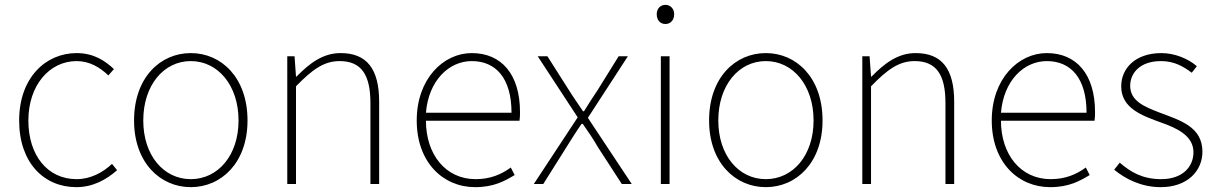

<svg xmlns="http://www.w3.org/2000/svg" viewBox="-20 -759 5020 792"><path d="M295 13C363 13 419 -18 463 -57L442 -83C405 -48 354 -20 296 -20C176 -20 97 -118 97 -262C97 -407 184 -507 296 -507C350 -507 392 -481 427 -448L450 -474C415 -507 368 -540 296 -540C169 -540 59 -439 59 -262C59 -88 161 13 295 13Z M767 13C893 13 1001 -88 1001 -262C1001 -439 893 -540 767 -540C641 -540 533 -439 533 -262C533 -88 641 13 767 13ZM767 -20C655 -20 571 -118 571 -262C571 -407 655 -507 767 -507C879 -507 964 -407 964 -262C964 -118 879 -20 767 -20Z M1165 0H1201V-403C1268 -472 1316 -507 1381 -507C1471 -507 1508 -450 1508 -334V0H1544V-339C1544 -475 1493 -540 1385 -540C1312 -540 1257 -498 1203 -443H1201L1195 -527H1165Z M1940 13C2018 13 2063 -13 2103 -37L2087 -68C2047 -39 2002 -20 1942 -20C1818 -20 1737 -122 1737 -261H2123C2125 -275 2125 -286 2125 -297C2125 -453 2048 -540 1926 -540C1809 -540 1699 -434 1699 -262C1699 -90 1807 13 1940 13ZM1737 -294C1748 -427 1832 -507 1926 -507C2025 -507 2090 -437 2090 -294Z M2182 0H2221L2316 -151C2337 -184 2357 -217 2379 -248H2384C2406 -217 2428 -184 2447 -151L2545 0H2586L2405 -273L2570 -527H2532L2445 -387C2425 -358 2408 -330 2389 -300H2385C2365 -330 2345 -358 2327 -387L2238 -527H2198L2363 -275Z M2706 0H2742V-527H2706ZM2725 -660C2745 -660 2761 -675 2761 -701C2761 -723 2745 -739 2725 -739C2704 -739 2689 -723 2689 -701C2689 -675 2704 -660 2725 -660Z M3139 13C3265 13 3373 -88 3373 -262C3373 -439 3265 -540 3139 -540C3013 -540 2905 -439 2905 -262C2905 -88 3013 13 3139 13ZM3139 -20C3027 -20 2943 -118 2943 -262C2943 -407 3027 -507 3139 -507C3251 -507 3336 -407 3336 -262C3336 -118 3251 -20 3139 -20Z M3537 0H3573V-403C3640 -472 3688 -507 3753 -507C3843 -507 3880 -450 3880 -334V0H3916V-339C3916 -475 3865 -540 3757 -540C3684 -540 3629 -498 3575 -443H3573L3567 -527H3537Z M4312 13C4390 13 4435 -13 4475 -37L4459 -68C4419 -39 4374 -20 4314 -20C4190 -20 4109 -122 4109 -261H4495C4497 -275 4497 -286 4497 -297C4497 -453 4420 -540 4298 -540C4181 -540 4071 -434 4071 -262C4071 -90 4179 13 4312 13ZM4109 -294C4120 -427 4204 -507 4298 -507C4397 -507 4462 -437 4462 -294Z M4768 13C4879 13 4940 -55 4940 -133C4940 -236 4849 -262 4765 -294C4702 -318 4642 -342 4642 -405C4642 -457 4682 -507 4769 -507C4824 -507 4861 -485 4896 -459L4917 -486C4880 -518 4824 -540 4771 -540C4662 -540 4605 -476 4605 -403C4605 -312 4691 -282 4771 -253C4833 -231 4903 -200 4903 -131C4903 -71 4858 -20 4770 -20C4692 -20 4643 -50 4599 -88L4576 -59C4623 -20 4689 13 4768 13Z"/></svg>

Font: Noto Sans CJK SC Thin
Style: Regular
Weight: 100
Designer: Ryoko NISHIZUKA 西塚涼子 (kana, bopomofo & ideographs); Paul D. Hunt (Latin, Greek & Cyrillic); Sandoll Communications 산돌커뮤니
Foundry: Adobe
Version: Version 2.004;hotconv 1.0.118;makeotfexe 2.5.65603